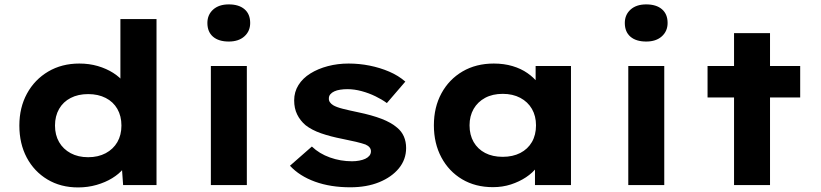

<svg xmlns="http://www.w3.org/2000/svg" viewBox="-20 -825 3659 856"><path d="M328.1 10.6Q250.5 10.6 191.4 -24.9Q132.2 -60.4 99.2 -122.5Q66.3 -184.6 66.3 -265.3Q66.3 -345.4 100.3 -407.8Q134.4 -470.2 194.9 -506Q255.4 -541.7 333.6 -541.7Q377.8 -541.7 416.1 -530.5Q454.5 -519.2 484.7 -500Q514.9 -480.8 533.4 -456.4Q552 -432.1 555.5 -406.5L516.8 -397.6V-740H677.8V0H528.9L519.7 -129L551.8 -120.8Q548.9 -95.7 529.8 -72.5Q510.8 -49.4 480.3 -30.7Q449.9 -12 410.8 -0.7Q371.6 10.6 328.1 10.6ZM373 -124.1Q417.7 -124.1 451.3 -142Q484.9 -160 503.2 -191.5Q521.4 -223.1 521.4 -265.3Q521.4 -307.5 503.2 -339.4Q484.9 -371.2 451.3 -388.3Q417.7 -405.5 373 -405.5Q328.4 -405.5 295.1 -388.3Q261.7 -371.2 243.5 -339.4Q225.2 -307.5 225.2 -265.3Q225.2 -223.1 243.5 -191.5Q261.7 -160 295.1 -142Q328.4 -124.1 373 -124.1Z M920.1 0V-530.7H1080.5V0ZM1000 -639.8Q954.9 -639.8 929.7 -661.4Q904.6 -683 904.6 -722.6Q904.6 -759.1 930.2 -782.3Q955.9 -805.4 1000 -805.4Q1045 -805.4 1070.2 -783.8Q1095.4 -762.2 1095.4 -722.6Q1095.4 -686.2 1069.7 -663Q1044 -639.8 1000 -639.8Z M1541.6 10Q1453.6 10 1384.5 -15Q1315.4 -40 1272.8 -86.1L1370.4 -171.7Q1403.8 -139.7 1451 -122.9Q1498.2 -106 1549.5 -106Q1565.9 -106 1581.5 -108.9Q1597 -111.7 1608.6 -117.1Q1620.1 -122.5 1627 -130.9Q1633.8 -139.4 1633.8 -150.6Q1633.8 -169.9 1609.6 -180.7Q1593.3 -186.5 1567 -192.8Q1540.7 -199.1 1508 -205.5Q1453 -216.2 1411.5 -230.7Q1369.9 -245.2 1342.2 -266.9Q1318 -287.6 1304.8 -314.8Q1291.5 -341.9 1291.5 -377.5Q1291.5 -415.1 1310.6 -445.7Q1329.7 -476.3 1363.7 -497.4Q1397.7 -518.6 1441.8 -530.2Q1485.8 -541.7 1534.1 -541.7Q1582 -541.7 1627.9 -532.5Q1673.9 -523.3 1715.1 -505.7Q1756.3 -488 1787.1 -461.2L1704.8 -365.5Q1682.9 -381.6 1653.9 -395.7Q1624.8 -409.9 1592.2 -418.7Q1559.6 -427.5 1529 -427.5Q1512.2 -427.5 1496.8 -425.1Q1481.4 -422.8 1470.4 -417.6Q1459.3 -412.4 1452.8 -404.7Q1446.2 -397 1446.2 -386.3Q1445.6 -376.7 1451 -369.1Q1456.3 -361.5 1465.6 -355.8Q1480.3 -347.1 1507.9 -340.1Q1535.4 -333.1 1576.6 -324.5Q1637.8 -311.8 1680.9 -295.3Q1723.9 -278.8 1750.4 -256Q1770.5 -239.6 1780.6 -216.5Q1790.6 -193.3 1790.6 -165.2Q1790.6 -113.9 1758.3 -74.5Q1725.9 -35.2 1670.3 -12.6Q1614.7 10 1541.6 10Z M2177.5 9.4Q2099.4 9.4 2040.2 -25.8Q1981.1 -61 1947.8 -123.3Q1914.4 -185.6 1914.4 -266.3Q1914.4 -347 1948.2 -409.1Q1982 -471.2 2042.2 -506.5Q2102.5 -541.7 2181.5 -541.7Q2226.6 -541.7 2264.9 -530.4Q2303.1 -519 2331.6 -499Q2360.2 -479.1 2378.5 -455.1Q2396.8 -431.2 2403.4 -405.1L2368 -405.1V-530.7H2525.6V0H2365.1V-136.4L2399.2 -131.1Q2392.9 -105 2374 -79.8Q2355.1 -54.6 2325.1 -34.7Q2295.2 -14.9 2257.8 -2.7Q2220.4 9.4 2177.5 9.4ZM2221.3 -125.8Q2266 -125.8 2299.6 -143Q2333.2 -160.3 2351.5 -191.9Q2369.7 -223.5 2369.7 -266.3Q2369.7 -307.7 2351.5 -339.4Q2333.2 -371 2299.6 -388.8Q2266 -406.6 2221.3 -406.6Q2176.1 -406.6 2143 -388.8Q2109.9 -371 2091.6 -339.4Q2073.4 -307.7 2073.4 -266.3Q2073.4 -223.5 2091.6 -191.9Q2109.9 -160.3 2143 -143Q2176.1 -125.8 2221.3 -125.8Z M2781.1 0V-530.7H2941.5V0ZM2861 -639.8Q2815.9 -639.8 2790.7 -661.4Q2765.6 -683 2765.6 -722.6Q2765.6 -759.1 2791.2 -782.3Q2816.9 -805.4 2861 -805.4Q2906 -805.4 2931.2 -783.8Q2956.4 -762.2 2956.4 -722.6Q2956.4 -686.2 2930.7 -663Q2905 -639.8 2861 -639.8Z M3252.6 0V-677.3H3413V0ZM3134.5 -390.6V-530.7H3547.5V-390.6Z"/></svg>

Font: Lexend Exa
Style: Regular
Weight: 400
Designer: Bonnie Shaver-Troup, Thomas Jockin
Foundry: Lexend
Version: Version 1.007